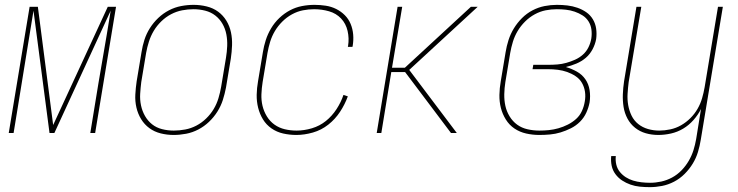

<svg xmlns="http://www.w3.org/2000/svg" viewBox="-20 -548 3040 791"><path d="M16 0 102 -520H136L199 -33L424 -520H458L372 0H352L369 -104Q385 -204 402.5 -304Q420 -404 436 -504L204 0H184L118 -504Q102 -404 85.5 -304Q69 -204 53 -104L36 0Z M695 8Q668 8 642 1.5Q616 -5 595.5 -20Q575 -35 561.5 -57Q548 -79 542 -105Q536 -131 537.5 -158.5Q539 -186 543 -213L563 -333Q567 -359 575 -384Q583 -409 597.5 -432Q612 -455 632 -474Q652 -493 676 -505.5Q700 -518 726 -523Q752 -528 778 -528Q805 -528 831.5 -521.5Q858 -515 878.5 -500Q899 -485 912.5 -463Q926 -441 931.5 -415Q937 -389 936 -361.5Q935 -334 931 -307L911 -187Q906 -161 898 -136Q890 -111 875.5 -88Q861 -65 841 -46Q821 -27 797 -14.5Q773 -2 747 3Q721 8 695 8ZM696 -10Q719 -10 743 -14.5Q767 -19 789 -30.5Q811 -42 829.5 -60Q848 -78 860.5 -99Q873 -120 880 -143.5Q887 -167 891 -190L911 -310Q915 -334 916 -358.5Q917 -383 912.5 -406.5Q908 -430 896.5 -450Q885 -470 867 -484Q849 -498 825.5 -504Q802 -510 777 -510Q754 -510 730.5 -505.5Q707 -501 685 -489.5Q663 -478 644.5 -460Q626 -442 613.5 -421Q601 -400 593.5 -376.5Q586 -353 582 -330L562 -210Q559 -186 557.5 -161.5Q556 -137 561 -113.5Q566 -90 577.5 -70Q589 -50 606.5 -36Q624 -22 647.5 -16Q671 -10 696 -10Z M1201 8Q1173 8 1146.5 2Q1120 -4 1098.5 -19Q1077 -34 1063.5 -56Q1050 -78 1043.5 -104Q1037 -130 1037.5 -157.5Q1038 -185 1043 -213L1063 -333Q1067 -358 1075 -383Q1083 -408 1097 -431.5Q1111 -455 1131 -474Q1151 -493 1174.5 -505.5Q1198 -518 1224 -523Q1250 -528 1276 -528Q1299 -528 1322 -524.5Q1345 -521 1365 -511Q1385 -501 1400.5 -485.5Q1416 -470 1424.5 -449.5Q1433 -429 1435 -406Q1437 -383 1433 -359L1432 -355H1413L1414 -359Q1419 -390 1412 -420.5Q1405 -451 1385 -472Q1365 -493 1335.5 -501.5Q1306 -510 1274 -510Q1251 -510 1228 -505.5Q1205 -501 1183 -489Q1161 -477 1143 -459Q1125 -441 1112.5 -420Q1100 -399 1093 -376Q1086 -353 1082 -330L1062 -210Q1058 -185 1057 -160Q1056 -135 1061.5 -112Q1067 -89 1079.5 -68.5Q1092 -48 1111 -34.5Q1130 -21 1153.5 -15.5Q1177 -10 1202 -10Q1233 -10 1265 -19.5Q1297 -29 1322.5 -49.5Q1348 -70 1366.5 -98.5Q1385 -127 1395 -157L1413 -151Q1401 -118 1381 -87.5Q1361 -57 1332.5 -34.5Q1304 -12 1269 -2Q1234 8 1201 8Z M1838 0 1649 -251H1592L1551 0H1532L1618 -520H1637L1595 -269H1648L1920 -520H1948L1666 -260L1862 0Z M2202 8Q2174 8 2147.5 2Q2121 -4 2099.5 -18.5Q2078 -33 2064 -55.5Q2050 -78 2043.5 -103.5Q2037 -129 2037.5 -157Q2038 -185 2043 -213L2063 -333Q2067 -358 2075 -383Q2083 -408 2097 -431Q2111 -454 2130.5 -473.5Q2150 -493 2174 -505.5Q2198 -518 2223.5 -523Q2249 -528 2274 -528Q2296 -528 2317.5 -525.5Q2339 -523 2359 -516Q2379 -509 2395.5 -497.5Q2412 -486 2422.5 -468.5Q2433 -451 2436 -430Q2439 -409 2436 -387Q2432 -365 2421 -344.5Q2410 -324 2393 -309.5Q2376 -295 2354.5 -286Q2333 -277 2311 -272Q2335 -265 2356.5 -253Q2378 -241 2391.5 -221.5Q2405 -202 2409 -177Q2413 -152 2409 -126Q2405 -105 2395.5 -84Q2386 -63 2369.5 -46.5Q2353 -30 2332 -19.5Q2311 -9 2289.5 -2.5Q2268 4 2246 6Q2224 8 2202 8ZM2202 -10Q2222 -10 2241.5 -12Q2261 -14 2280.5 -19.5Q2300 -25 2319 -34.5Q2338 -44 2353.5 -58Q2369 -72 2377.5 -91Q2386 -110 2389 -129Q2393 -150 2390 -170Q2387 -190 2377.5 -206.5Q2368 -223 2351.5 -234Q2335 -245 2316.5 -251.5Q2298 -258 2278 -260.5Q2258 -263 2237 -263H2174L2177 -281H2240Q2258 -281 2276.5 -282.5Q2295 -284 2313 -289Q2331 -294 2349 -302Q2367 -310 2381.5 -323Q2396 -336 2404.5 -353.5Q2413 -371 2416 -389Q2419 -408 2416.5 -426.5Q2414 -445 2404.5 -460Q2395 -475 2380 -484.5Q2365 -494 2347.5 -500Q2330 -506 2311.5 -508Q2293 -510 2274 -510Q2251 -510 2228 -505.5Q2205 -501 2183 -489Q2161 -477 2143 -459Q2125 -441 2112.5 -420Q2100 -399 2093 -376Q2086 -353 2082 -330L2062 -210Q2058 -185 2057.5 -160Q2057 -135 2062 -112Q2067 -89 2079.5 -68.5Q2092 -48 2110.5 -34.5Q2129 -21 2153 -15.5Q2177 -10 2202 -10Z M2657 223Q2636 223 2616 221Q2596 219 2577.5 212.5Q2559 206 2543 195.5Q2527 185 2515.5 169.5Q2504 154 2500 135Q2496 116 2498 95H2517Q2515 113 2519 130Q2523 147 2533.5 160Q2544 173 2558 182Q2572 191 2588.5 196Q2605 201 2623 203Q2641 205 2658 205Q2681 205 2704 200Q2727 195 2748.5 183.5Q2770 172 2787.5 154Q2805 136 2817.5 114.5Q2830 93 2837 70.5Q2844 48 2848 25L2868 -99Q2856 -75 2837 -53.5Q2818 -32 2794.5 -18Q2771 -4 2744.5 2Q2718 8 2692 8Q2665 8 2640.5 1Q2616 -6 2596.5 -21.5Q2577 -37 2565 -59.5Q2553 -82 2549 -107.5Q2545 -133 2546 -159.5Q2547 -186 2551 -213L2602 -520H2622L2570 -210Q2567 -186 2565.5 -162Q2564 -138 2568 -115Q2572 -92 2582 -71.5Q2592 -51 2609.5 -37Q2627 -23 2649.5 -16.5Q2672 -10 2696 -10Q2718 -10 2741.5 -15Q2765 -20 2786 -32Q2807 -44 2824.5 -61.5Q2842 -79 2854 -100Q2866 -121 2872.5 -143.5Q2879 -166 2883 -189L2938 -520H2958L2867 28Q2863 53 2855.5 78Q2848 103 2834 126Q2820 149 2800.5 168.5Q2781 188 2757 200.5Q2733 213 2707.5 218Q2682 223 2657 223Z"/></svg>

Font: Iosevka Term Curly Thin
Style: Italic
Weight: 100
Italic angle: -9°
Designer: Belleve Invis
Foundry: Belleve Invis
Version: Version 32.3.0